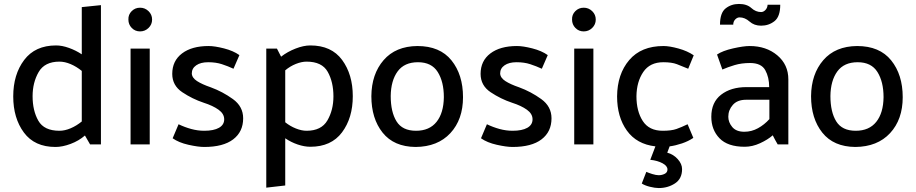

<svg xmlns="http://www.w3.org/2000/svg" viewBox="-20 -731 4638 972"><path d="M281 -419Q206 -419 175.5 -366Q145 -313 145 -244Q145 -171 174 -120Q203 -69 281 -69Q308 -69 337.5 -81.5Q367 -94 394 -116V-372Q367 -394 337.5 -406.5Q308 -419 281 -419ZM491 -705V0H436L410 -45Q379 -18 337.5 -2.5Q296 13 261 13Q155 13 101 -60Q47 -133 47 -243Q47 -354 102.5 -427.5Q158 -501 264 -501Q294 -501 329 -488.5Q364 -476 394 -456V-695Z M689 -572Q664 -572 647 -589.5Q630 -607 630 -632Q629 -657 646.5 -674.5Q664 -692 689 -692Q714 -692 732 -674.5Q750 -657 750 -632Q750 -607 732 -589.5Q714 -572 689 -572ZM641 0V-485H738V0Z M1162 -383Q1134 -396 1103.5 -406Q1073 -416 1034 -416Q996 -416 973.5 -400.5Q951 -385 951 -359Q952 -337 977.5 -320.5Q1003 -304 1047 -289Q1107 -267 1159 -229.5Q1211 -192 1211 -132Q1211 -64 1160.5 -25.5Q1110 13 1014 13Q983 13 934 2Q885 -9 854 -31L884 -102Q915 -87 948 -78Q981 -69 1014 -69Q1062 -69 1088.5 -84Q1115 -99 1115 -127Q1115 -155 1086.5 -175.5Q1058 -196 1011 -211Q954 -230 903 -264Q852 -298 852 -357Q852 -423 901.5 -460.5Q951 -498 1036 -498Q1067 -498 1114 -486Q1161 -474 1192 -452Z M1424 -112Q1449 -92 1478 -80.5Q1507 -69 1532 -69Q1607 -69 1637.5 -121.5Q1668 -174 1668 -243Q1668 -316 1639 -367.5Q1610 -419 1532 -419Q1507 -419 1478 -407.5Q1449 -396 1424 -375ZM1328 219V-485H1382L1403 -444Q1435 -469 1476 -485Q1517 -501 1551 -501Q1658 -501 1712 -427.5Q1766 -354 1766 -244Q1766 -134 1711.5 -61Q1657 12 1551 12Q1521 12 1487 0.5Q1453 -11 1424 -31V208Z M2084 13Q1974 12 1917 -59.5Q1860 -131 1860 -244Q1861 -356 1922 -426.5Q1983 -497 2093 -498Q2207 -498 2265.5 -425.5Q2324 -353 2324 -239Q2324 -126 2260 -57Q2196 12 2084 13ZM2227 -239Q2227 -317 2196 -366.5Q2165 -416 2096 -416Q2027 -416 1993 -369.5Q1959 -323 1958 -245Q1958 -164 1987.5 -116.5Q2017 -69 2086 -69Q2154 -69 2190 -114Q2226 -159 2227 -239Z M2723 -383Q2695 -396 2664.5 -406Q2634 -416 2595 -416Q2557 -416 2534.5 -400.5Q2512 -385 2512 -359Q2513 -337 2538.5 -320.5Q2564 -304 2608 -289Q2668 -267 2720 -229.5Q2772 -192 2772 -132Q2772 -64 2721.5 -25.5Q2671 13 2575 13Q2544 13 2495 2Q2446 -9 2415 -31L2445 -102Q2476 -87 2509 -78Q2542 -69 2575 -69Q2623 -69 2649.5 -84Q2676 -99 2676 -127Q2676 -155 2647.5 -175.5Q2619 -196 2572 -211Q2515 -230 2464 -264Q2413 -298 2413 -357Q2413 -423 2462.5 -460.5Q2512 -498 2597 -498Q2628 -498 2675 -486Q2722 -474 2753 -452Z M2935 -572Q2910 -572 2893 -589.5Q2876 -607 2876 -632Q2875 -657 2892.5 -674.5Q2910 -692 2935 -692Q2960 -692 2978 -674.5Q2996 -657 2996 -632Q2996 -607 2978 -589.5Q2960 -572 2935 -572ZM2887 0V-485H2984V0Z M3338 -416Q3270 -416 3236.5 -366.5Q3203 -317 3202 -244Q3202 -168 3234 -118.5Q3266 -69 3335 -69Q3379 -69 3404.5 -78Q3430 -87 3461 -102L3490 -33Q3465 -16 3432.5 -5Q3400 6 3370 10L3358 42Q3389 50 3411 74.5Q3433 99 3433 125Q3433 174 3397 197.5Q3361 221 3315 221Q3296 221 3270 214.5Q3244 208 3229 198L3252 139Q3263 144 3282 150Q3301 156 3315 156Q3331 156 3345 149Q3359 142 3359 127Q3359 109 3334 95.5Q3309 82 3272 78L3298 10Q3203 -1 3153.5 -70Q3104 -139 3104 -243Q3105 -356 3165.5 -427Q3226 -498 3339 -498Q3369 -498 3414.5 -485.5Q3460 -473 3492 -451L3464 -383Q3433 -396 3407 -406Q3381 -416 3338 -416Z M3866 -707H3930Q3930 -647 3901 -624Q3872 -601 3833 -601Q3798 -601 3774.5 -622Q3751 -643 3724 -643Q3712 -643 3702 -632.5Q3692 -622 3692 -606H3625Q3625 -666 3653.5 -688.5Q3682 -711 3721 -711Q3761 -711 3783.5 -690.5Q3806 -670 3833 -670Q3845 -670 3855 -680.5Q3865 -691 3866 -707ZM3667 -140Q3667 -112 3687 -88Q3707 -64 3748 -64Q3785 -64 3817.5 -82Q3850 -100 3875 -128V-226H3757Q3713 -226 3690 -200Q3667 -174 3667 -140ZM3610 -455Q3638 -474 3691 -486Q3744 -498 3775 -498Q3859 -498 3915 -451Q3971 -404 3971 -329V0H3917Q3910 -11 3904 -23Q3898 -35 3892 -46Q3867 -24 3828 -6Q3789 12 3750 12Q3664 12 3622.5 -31Q3581 -74 3581 -140Q3581 -213 3630.5 -251.5Q3680 -290 3759 -290H3874Q3874 -340 3854 -376Q3834 -412 3777 -412Q3734 -412 3699 -401.5Q3664 -391 3637 -379Z M4310 13Q4200 12 4143 -59.5Q4086 -131 4086 -244Q4087 -356 4148 -426.5Q4209 -497 4319 -498Q4433 -498 4491.5 -425.5Q4550 -353 4550 -239Q4550 -126 4486 -57Q4422 12 4310 13ZM4453 -239Q4453 -317 4422 -366.5Q4391 -416 4322 -416Q4253 -416 4219 -369.5Q4185 -323 4184 -245Q4184 -164 4213.5 -116.5Q4243 -69 4312 -69Q4380 -69 4416 -114Q4452 -159 4453 -239Z"/></svg>

Font: Palanquin Medium
Style: Regular
Weight: 500
Designer: Pria Ravichandran
Version: Version 1.0.4